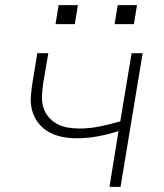

<svg xmlns="http://www.w3.org/2000/svg" viewBox="-20 -727 640 747"><path d="M406 0 441 -217Q401 -204 360 -196.5Q319 -189 279 -189Q250 -189 222 -194.5Q194 -200 170.5 -213Q147 -226 130 -247.5Q113 -269 105.5 -295.5Q98 -322 100 -351Q102 -380 107 -409L125 -520H168L148 -403Q145 -380 143.5 -356.5Q142 -333 148 -311.5Q154 -290 168 -273Q182 -256 201 -245.5Q220 -235 242.5 -231Q265 -227 289 -227Q328 -227 368 -235Q408 -243 448 -255L492 -520H535L449 0ZM426 -633 438 -707H513L501 -633ZM196 -633 208 -707H283L271 -633Z"/></svg>

Font: Iosevka SS04 XLt Ex
Style: Italic
Weight: 200
Width: 7
Italic angle: -9°
Monospace: yes
Designer: Belleve Invis
Foundry: Belleve Invis
Version: Version 19.0.0; ttfautohint (v1.8.4)